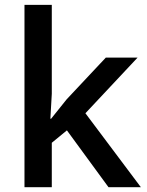

<svg xmlns="http://www.w3.org/2000/svg" viewBox="-20 -780 612 800"><path d="M192.9 -285.2 257.8 -366.2 420.9 -540H553.2L335.9 -308.1L566.9 0H432.1L258.8 -236.8L195.8 -185.1V0H82V-759.8H195.8V-389.2L189.9 -285.2Z"/></svg>

Font: f0_41340          
Style: Regular
Weight: 600
Foundry: Ascender Corporation
Version: Version 1.10